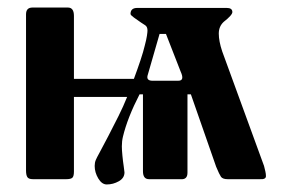

<svg xmlns="http://www.w3.org/2000/svg" viewBox="-20 -475 747 509"><path d="M303 -87Q303 -78 304.5 -62.5Q306 -47 308 -34Q310 -21 310 -18Q310 -3 295 5.5Q280 14 263 14Q250 14 240.5 -2Q231 -18 231 -35Q231 -44 234 -51Q236 -56 244.5 -71.5Q253 -87 267 -114Q281 -141 294 -167Q307 -193 317 -218H176V-20Q176 -8 172 -4Q168 0 156 0H67Q56 0 52.5 -5.5Q49 -11 49 -23V-437Q49 -455 66 -455H160Q176 -455 176 -433V-266H335Q345 -293 352.5 -315.5Q360 -338 364 -355Q368 -370 369.5 -380Q371 -390 371 -394Q371 -404 365 -408Q363 -409 353.5 -415.5Q344 -422 335 -428.5Q326 -435 326 -438Q326 -454 344 -454H581Q596 -454 596 -443Q596 -435 573 -417Q560 -405 560 -386Q560 -366 569 -339L680 -35Q682 -27 683.5 -20.5Q685 -14 685 -8Q685 1 669 0H583Q571 0 566 -6Q564 -9 560.5 -16Q557 -23 553 -33L486 -225H477V-17Q477 2 458 0H375Q359 0 359 -21V-225H350Q334 -194 323 -166Q312 -138 306 -113Q303 -101 303 -87ZM453 -261Q470 -261 459 -285L420 -385H403L371 -274Q368 -260 387 -261Z"/></svg>

Font: Shafarik
Style: Regular
Weight: 400
Version: Version 1.001; ttfautohint (v1.8.4.7-5d5b)